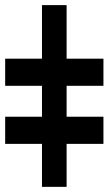

<svg xmlns="http://www.w3.org/2000/svg" viewBox="-64 -726 422 746"><path d="M194.8 -706.1V0H99.1V-706.1ZM-43.9 -392.6V-498H337.9V-392.6ZM-43.9 -167V-272.5H337.9V-167Z"/></svg>

Font: Inter Black
Style: Regular
Weight: 900
Designer: Rasmus Andersson
Foundry: rsms
Version: Version 4.000;git-a52131595